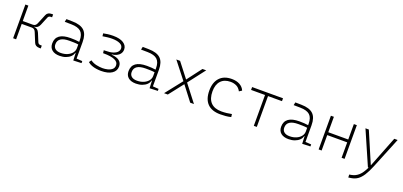

<svg xmlns="http://www.w3.org/2000/svg" viewBox="21 -1532 5818 2771"><g transform="rotate(20 2929.5 -146.0)"><path d="M88.9 0V-517.6H134.8V-280.8H291Q332.5 -280.8 350.6 -325.7L411.1 -472.7Q430.7 -520 493.2 -520H514.2V-476.1H495.6Q463.4 -476.1 452.1 -449.7L398.9 -320.8Q374.5 -261.7 319.3 -260.7V-256.8Q374.5 -255.9 398.9 -196.8L452.1 -67.9Q463.4 -41.5 495.6 -41.5H514.2V2.4H493.2Q430.7 2.4 411.1 -44.9L350.6 -191.9Q332.5 -236.8 291 -236.8H134.8V0Z M1014.6 4.9 1009.8 -109.4H1003.9Q996.6 -75.2 969 -48.3Q941.4 -21.5 898.9 -5.9Q856.4 9.8 804.7 9.8Q728 9.8 686.3 -25.4Q644.5 -60.5 644.5 -124Q644.5 -286.1 868.2 -286.1Q906.2 -286.1 941.2 -283.9Q976.1 -281.7 1003.4 -276.9V-297.9Q1003.4 -391.1 957.8 -432.9Q912.1 -474.6 810.5 -476.1L708 -477.5L717.8 -522.5L810.5 -521Q936.5 -519 993.4 -464.6Q1050.3 -410.2 1050.3 -291.5V-37.1L1139.6 -30.8V0ZM1003.4 -236.8Q972.7 -241.7 935.8 -242.7Q898.9 -243.7 865.7 -243.7Q691.4 -243.7 691.4 -127.4Q691.4 -83 721.2 -59.1Q751 -35.2 804.7 -35.2Q861.3 -35.2 906.2 -54.4Q951.2 -73.7 977.3 -106.7Q1003.4 -139.6 1003.4 -181.2Z M1440.9 9.8Q1406.2 9.8 1368.4 4.4Q1330.6 -1 1295.7 -14.2Q1260.7 -27.3 1234.9 -50.8L1260.3 -86.9Q1301.3 -57.1 1353.3 -46.1Q1405.3 -35.2 1447.3 -35.2Q1486.8 -35.2 1526.4 -44.9Q1565.9 -54.7 1592.5 -77.6Q1619.1 -100.6 1619.1 -140.1Q1619.1 -190.9 1561.5 -216.1Q1503.9 -241.2 1393.6 -241.2H1382.8L1377.4 -285.2H1395Q1472.7 -285.2 1518.3 -300.5Q1564 -315.9 1584 -340.3Q1604 -364.7 1604 -392.6Q1604 -437.5 1557.6 -460Q1511.2 -482.4 1434.1 -482.4Q1397 -482.4 1360.6 -477.8Q1324.2 -473.1 1291 -467.8L1286.1 -510.7Q1312 -516.6 1352.5 -522Q1393.1 -527.3 1435.5 -527.3Q1539.1 -527.3 1595 -491Q1650.9 -454.6 1650.9 -394.5Q1650.9 -356.4 1630.6 -328.9Q1610.4 -301.3 1577.6 -285.9Q1544.9 -270.5 1506.8 -268.1V-263.2Q1586.9 -257.3 1626.5 -225.6Q1666 -193.8 1666 -140.6Q1666 -69.8 1606.4 -30Q1546.9 9.8 1440.9 9.8Z M2186.5 4.9 2181.6 -109.4H2175.8Q2168.5 -75.2 2140.9 -48.3Q2113.3 -21.5 2070.8 -5.9Q2028.3 9.8 1976.6 9.8Q1899.9 9.8 1858.2 -25.4Q1816.4 -60.5 1816.4 -124Q1816.4 -286.1 2040 -286.1Q2078.1 -286.1 2113 -283.9Q2147.9 -281.7 2175.3 -276.9V-297.9Q2175.3 -391.1 2129.6 -432.9Q2084 -474.6 1982.4 -476.1L1879.9 -477.5L1889.6 -522.5L1982.4 -521Q2108.4 -519 2165.3 -464.6Q2222.2 -410.2 2222.2 -291.5V-37.1L2311.5 -30.8V0ZM2175.3 -236.8Q2144.5 -241.7 2107.7 -242.7Q2070.8 -243.7 2037.6 -243.7Q1863.3 -243.7 1863.3 -127.4Q1863.3 -83 1893.1 -59.1Q1922.9 -35.2 1976.6 -35.2Q2033.2 -35.2 2078.1 -54.4Q2123 -73.7 2149.2 -106.7Q2175.3 -139.6 2175.3 -181.2Z M2407.2 0 2610.8 -257.8 2407.2 -517.6H2464.8L2638.7 -293.9L2808.6 -517.6H2866.2L2666.5 -258.3L2866.2 0H2808.6L2638.2 -222.2L2464.8 0Z M3272.5 9.8Q3142.1 9.8 3075 -58.6Q3007.8 -127 3007.8 -259.8Q3007.8 -386.7 3073 -457Q3138.2 -527.3 3258.8 -527.3Q3330.1 -527.3 3381.1 -499.3Q3432.1 -471.2 3453.6 -419.9L3413.1 -394Q3386.7 -443.4 3345.5 -462.9Q3304.2 -482.4 3254.9 -482.4Q3160.2 -482.4 3107.4 -425.8Q3054.7 -369.1 3054.7 -264.6Q3054.7 -151.4 3110.4 -93.3Q3166 -35.2 3274.4 -35.2Q3314.5 -35.2 3353.8 -39.6Q3393.1 -43.9 3430.7 -51.8L3436.5 -7.3Q3396.5 2.9 3354.7 6.3Q3313 9.8 3272.5 9.8Z M3785.6 0V-473.6H3571.3V-517.6H4045.9V-473.6H3831.5V0Z M4530.3 4.9 4525.4 -109.4H4519.5Q4512.2 -75.2 4484.6 -48.3Q4457 -21.5 4414.6 -5.9Q4372.1 9.8 4320.3 9.8Q4243.7 9.8 4201.9 -25.4Q4160.2 -60.5 4160.2 -124Q4160.2 -286.1 4383.8 -286.1Q4421.9 -286.1 4456.8 -283.9Q4491.7 -281.7 4519 -276.9V-297.9Q4519 -391.1 4473.4 -432.9Q4427.7 -474.6 4326.2 -476.1L4223.6 -477.5L4233.4 -522.5L4326.2 -521Q4452.1 -519 4509 -464.6Q4565.9 -410.2 4565.9 -291.5V-37.1L4655.3 -30.8V0ZM4519 -236.8Q4488.3 -241.7 4451.4 -242.7Q4414.6 -243.7 4381.3 -243.7Q4207 -243.7 4207 -127.4Q4207 -83 4236.8 -59.1Q4266.6 -35.2 4320.3 -35.2Q4377 -35.2 4421.9 -54.4Q4466.8 -73.7 4492.9 -106.7Q4519 -139.6 4519 -181.2Z M5133.8 0V-236.8H4827.1V0H4781.2V-517.6H4827.1V-280.8H5133.8V-517.6H5179.7V0Z M5321.8 234.4 5319.8 189.9 5352.5 184.1Q5412.6 173.3 5459.2 131.8Q5505.9 90.3 5548.8 0H5538.1L5312 -517.6H5363.8L5566.4 -43.9H5568.4Q5573.7 -56.6 5579.1 -70.3L5754.4 -517.6H5806.2L5614.3 -45.9Q5576.2 47.4 5538.8 105Q5501.5 162.6 5459.5 191.4Q5417.5 220.2 5364.3 228Z"/></g></svg>

Font: Cascadia Mono NF ExtraLight
Style: Regular
Weight: 200
Monospace: yes
Designer: Aaron Bell
Foundry: Saja Typeworks
Version: Version 2404.023; ttfautohint (v1.8.4)